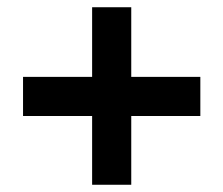

<svg xmlns="http://www.w3.org/2000/svg" viewBox="-20 -616 611 525"><path d="M231.9 -110.8H338.9V-298.8H527.8V-405.8H338.9V-596.2H231.9V-405.8H43V-298.8H231.9Z"/></svg>

Font: Sahel
Style: Bold
Weight: 700
Foundry: Saber Rastikerdar (saber.rastikerdar@gmail.com)
Version: Version 3.4.0